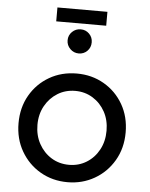

<svg xmlns="http://www.w3.org/2000/svg" viewBox="-59 -930 773 991"><g transform="rotate(5 327.0 -435.0)"><path d="M328 12Q404 12 467 -24Q530 -60 567.5 -124Q605 -188 605 -270Q605 -351 568.5 -414.5Q532 -478 469 -514.5Q406 -551 328 -551Q249 -551 186 -514.5Q123 -478 86.5 -414.5Q50 -351 50 -270Q50 -189 87 -125Q124 -61 187 -24.5Q250 12 328 12ZM328 -78Q277 -78 236.5 -103Q196 -128 172 -171.5Q148 -215 148 -270Q148 -325 172 -368Q196 -411 236.5 -436Q277 -461 328 -461Q378 -461 418.5 -436Q459 -411 482.5 -368Q506 -325 506 -270Q506 -215 482.5 -171.5Q459 -128 418.5 -103Q378 -78 328 -78ZM198 -810H457V-882H198ZM328 -655Q354 -655 372 -673Q390 -691 390 -718Q390 -744 372 -762Q354 -780 328 -780Q302 -780 283.5 -762Q265 -744 265 -718Q265 -692 283.5 -673.5Q302 -655 328 -655Z"/></g></svg>

Font: Plus Jakarta Sans Medium
Style: Regular
Weight: 500
Designer: Gumpita Rahayu
Foundry: Tokotype
Version: Version 2.004; ttfautohint (v1.8.3)